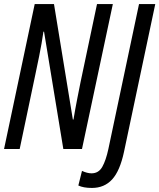

<svg xmlns="http://www.w3.org/2000/svg" viewBox="-20 -734 785 946"><path d="M0 0H77L154 -366Q160 -394 173 -457.5Q186 -521 194 -578H197L292 0H384L536 -714H458L377 -330Q371 -300 361 -249.5Q351 -199 342 -145H339L246 -714H151ZM433 192Q494 192 532.5 150Q571 108 591 14L745 -714H665L514 0Q502 56 484 88Q466 120 431 120Q410 120 384 108L366 180Q391 192 433 192Z"/></svg>

Font: Noto Sans UI Condensed
Style: Italic
Weight: 400
Width: 3
Italic angle: -12°
Designer: Monotype Design Team
Foundry: Monotype Imaging Inc.
Version: Version 1.901